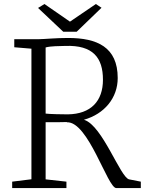

<svg xmlns="http://www.w3.org/2000/svg" viewBox="-20 -958 737 978"><path d="M302.2 -796.4H370.6L497.1 -918.5L468.3 -937.5L336.4 -847.7L206.5 -937.5L173.8 -917.5ZM42 0H318.4V-32.7L212.4 -44.4V-335.4C249.5 -335.4 287.6 -335 322.3 -336.4L320.3 -335C429.7 -341.8 527.8 0.5 572.3 0H697.3V-32.7L637.7 -44.4C593.3 -53.2 502.4 -317.4 409.7 -347.2C408.7 -347.2 408.2 -347.7 407.7 -348.1C511.7 -377.4 579.6 -459 579.6 -560.5C579.6 -718.3 474.6 -764.6 326.7 -764.6C261.7 -764.6 210.4 -758.8 176.8 -758.3H52.7V-717.3L140.1 -710V-44.9L42 -32.7ZM212.4 -379.4V-716.3C238.8 -723.6 281.2 -723.1 313 -724.1C453.6 -729 504.4 -664.1 504.4 -551.8C504.4 -443.4 443.4 -377 325.2 -375.5C300.8 -375.5 234.9 -376.5 212.4 -379.4Z"/></svg>

Font: Merriweather
Style: Light
Weight: 250
Designer: Eben Sorkin ( eben@eyebytes.com )
Foundry: Sorkin Type Co.
Version: Version 1.003